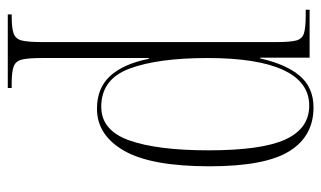

<svg xmlns="http://www.w3.org/2000/svg" viewBox="-186 -400 825 493"><g transform="rotate(90 226.5 -153.5)"><path d="M17 239V229H22Q52 229 66 224Q80 219 84 203Q88 187 88 152V-452Q88 -486 84 -501.5Q80 -517 65.5 -521.5Q51 -526 19 -526H5V-536H128V-409H130Q145 -476 175 -511Q205 -546 256 -546Q330 -546 368.5 -483.5Q407 -421 407 -279Q407 -129 367 -59.5Q327 10 259 10Q206 10 175 -24Q144 -58 131 -123H129Q129 -87 129 -53Q129 -19 129 17V152Q129 187 133 203Q137 219 151 224Q165 229 194 229H206V239ZM254 -1Q315 -1 340.5 -73Q366 -145 366 -277Q366 -413 338 -474Q310 -535 251 -535Q191 -535 160 -469Q129 -403 129 -274Q129 -147 156 -74Q183 -1 254 -1Z"/></g></svg>

Font: Noto Serif Display ExtraCondensed ExtraLight
Style: Regular
Weight: 200
Width: 2
Designer: Monotype Design Team
Foundry: Monotype Imaging Inc.
Version: Version 2.009